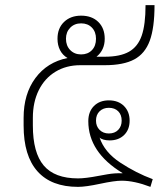

<svg xmlns="http://www.w3.org/2000/svg" viewBox="-20 -720 650 748"><path d="M575 -22 566 8Q503 -16 454 -16Q426 -16 370 -4Q314 8 284 8Q180 8 126 -52.5Q72 -113 72 -231V-261Q72 -354 118 -416Q164 -478 243 -494Q224 -505 214 -524.5Q204 -544 204 -569Q204 -610 229.5 -634.5Q255 -659 296 -659Q338 -659 363 -634.5Q388 -610 388 -569Q388 -525 356 -499H388Q448 -499 482.5 -518.5Q517 -538 532 -581Q547 -624 547 -700H582Q582 -612 563.5 -561.5Q545 -511 503 -488.5Q461 -466 388 -466H293Q238 -466 196 -440.5Q154 -415 131 -368.5Q108 -322 108 -261V-231Q108 -125 150.5 -75Q193 -25 284 -25Q313 -25 365 -35Q370 -36 398.5 -41Q427 -46 457 -45V-46Q324 -127 324 -248Q324 -285 346 -307Q368 -329 404 -329Q441 -329 463 -307Q485 -285 485 -250Q485 -215 463.5 -194Q442 -173 407 -173Q394 -173 383.5 -176Q373 -179 368 -184Q387 -127 448.5 -86.5Q510 -46 575 -22ZM237 -569Q237 -542 253.5 -525Q270 -508 296 -508Q322 -508 338 -524.5Q354 -541 354 -569Q354 -596 338 -612.5Q322 -629 296 -629Q270 -629 253.5 -612Q237 -595 237 -569ZM354 -250Q354 -228 368 -214Q382 -200 404 -200Q427 -200 440.5 -214Q454 -228 454 -250Q454 -273 440.5 -286.5Q427 -300 404 -300Q382 -300 368 -286.5Q354 -273 354 -250Z"/></svg>

Font: Bai Jamjuree ExtraLight
Style: Regular
Weight: 275
Designer: Katatrad Aksorn Co.,Ltd.
Foundry: Cadson Demak Co.,Ltd.
Version: Version 1.000; ttfautohint (v1.6)